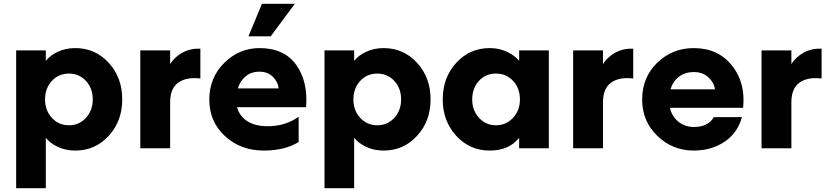

<svg xmlns="http://www.w3.org/2000/svg" viewBox="-20 -780 4370 1010"><path d="M376 -527Q481 -527 552 -449.5Q623 -372 623 -257Q623 -143 552 -65.5Q481 12 376 12Q325 12 284 -7.5Q243 -27 221 -55V210H65V-515H221V-460Q243 -488 284 -507.5Q325 -527 376 -527ZM343 -393Q289 -393 253 -354.5Q217 -316 217 -257Q217 -199 253 -160Q289 -121 343 -121Q396 -121 432 -160Q468 -199 468 -257Q468 -316 432 -354.5Q396 -393 343 -393Z M1034 -524V-367Q961 -376 918 -345.5Q875 -315 875 -242V0H718V-515H875V-443Q899 -481 940.5 -503.5Q982 -526 1034 -524Z M1287 -589 1358 -760H1531L1404 -589ZM1081 -256Q1081 -371 1159.5 -449Q1238 -527 1345 -527Q1475 -527 1538 -439Q1601 -351 1590 -216H1227Q1240 -168 1282 -142Q1324 -116 1388 -116Q1482 -116 1551 -166V-33Q1478 12 1368 12Q1246 12 1163.5 -64Q1081 -140 1081 -256ZM1343 -403Q1303 -403 1273.5 -379.5Q1244 -356 1231 -315H1446Q1442 -350 1415 -376.5Q1388 -403 1343 -403Z M1998 -527Q2103 -527 2174 -449.5Q2245 -372 2245 -257Q2245 -143 2174 -65.5Q2103 12 1998 12Q1947 12 1906 -7.5Q1865 -27 1843 -55V210H1687V-515H1843V-460Q1865 -488 1906 -507.5Q1947 -527 1998 -527ZM1965 -393Q1911 -393 1875 -354.5Q1839 -316 1839 -257Q1839 -199 1875 -160Q1911 -121 1965 -121Q2018 -121 2054 -160Q2090 -199 2090 -257Q2090 -316 2054 -354.5Q2018 -393 1965 -393Z M2556 12Q2451 12 2380 -65.5Q2309 -143 2309 -257Q2309 -372 2380 -449.5Q2451 -527 2556 -527Q2606 -527 2647 -507.5Q2688 -488 2711 -460V-515H2867V0H2711V-55Q2657 12 2556 12ZM2715 -257Q2715 -316 2679 -354.5Q2643 -393 2589 -393Q2535 -393 2499.5 -354.5Q2464 -316 2464 -257Q2464 -199 2500 -160Q2536 -121 2589 -121Q2642 -121 2678.5 -160Q2715 -199 2715 -257Z M3311 -524V-367Q3238 -376 3195 -345.5Q3152 -315 3152 -242V0H2995V-515H3152V-443Q3176 -481 3217.5 -503.5Q3259 -526 3311 -524Z M3883 -164Q3860 -80 3791 -34Q3722 12 3629 12Q3518 12 3438 -65Q3358 -142 3358 -257Q3358 -373 3437.5 -450Q3517 -527 3629 -527Q3757 -527 3830 -436Q3903 -345 3889 -213H3504Q3515 -166 3549.5 -139Q3584 -112 3630 -112Q3706 -112 3735 -164ZM3629 -401Q3585 -401 3552.5 -377Q3520 -353 3507 -310H3741Q3736 -346 3706 -373.5Q3676 -401 3629 -401Z M4302 -524V-367Q4229 -376 4186 -345.5Q4143 -315 4143 -242V0H3986V-515H4143V-443Q4167 -481 4208.5 -503.5Q4250 -526 4302 -524Z"/></svg>

Font: Freely
Style: Bold
Weight: 700
Designer: Kris Sowersby
Foundry: Klim Type Foundry
Version: Version 1.006;hotconv 1.0.113;makeotfexe 2.5.65598;200799169